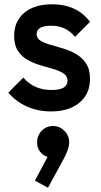

<svg xmlns="http://www.w3.org/2000/svg" viewBox="-20 -510 470 896"><path d="M218 10Q157 10 105.5 -13Q54 -36 19 -78L89 -148Q138 -90 220 -90Q295 -90 295 -133Q295 -155 277 -167Q259 -179 230.5 -187.5Q202 -196 170.5 -205Q139 -214 110.5 -229.5Q82 -245 64 -272Q46 -299 46 -342Q46 -411 93.5 -450.5Q141 -490 223 -490Q339 -490 400 -408L330 -338Q288 -390 220 -390Q151 -390 151 -351Q151 -331 169 -320Q187 -309 215.5 -301Q244 -293 275.5 -283.5Q307 -274 335.5 -257.5Q364 -241 382 -213.5Q400 -186 400 -142Q400 -72 351 -31Q302 10 218 10ZM204 366 143 333 202 222Q183 217 168 199Q153 181 153 155Q153 123 174.5 100.5Q196 78 228 78Q258 78 280.5 100.5Q303 123 303 155Q303 168 297.5 185.5Q292 203 278 230Z"/></svg>

Font: Outfit Medium
Style: Regular
Weight: 500
Designer: Rodrigo Fuenzalida
Foundry: fragTYPE
Version: Version 1.100; ttfautohint (v1.8.4.7-5d5b);gftools[0.9.27]